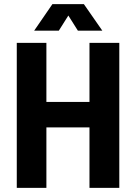

<svg xmlns="http://www.w3.org/2000/svg" viewBox="-20 -907 656 927"><path d="M412 0H556V-700H412V-415H204V-700H61V0H204V-292H412ZM145 -759H264L310 -832L356 -759H474L385 -887H233Z"/></svg>

Font: Vanilla Cream Black
Style: Regular
Weight: 900
Designer: Jeremy Tribby, Jinavaṁso
Foundry: Tribby Type
Version: Version 1.422;Glyphs 3.1.2 (3151)